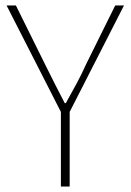

<svg xmlns="http://www.w3.org/2000/svg" viewBox="-20 -680 476 700"><path d="M202 0V-272L4 -660H38L144 -446Q162 -410 179.5 -375Q197 -340 216 -304H220Q240 -340 259 -375Q278 -410 294 -446L400 -660H432L234 -272V0Z"/></svg>

Font: Assistant ExtraLight ExtraLight
Style: Regular
Weight: 250
Version: Version 3.000